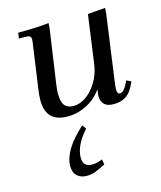

<svg xmlns="http://www.w3.org/2000/svg" viewBox="-112 -528 766 913"><g transform="rotate(-15 271.0 -71.5)"><path d="M58.1 -411.1 63 -439Q150.4 -439 213.9 -445.8L211.9 -418L173.8 -154.8Q169.9 -124.5 169.9 -110.8Q169.9 -85.9 175 -69.6Q180.2 -53.2 189.7 -46.1Q199.2 -39.1 208 -36.6Q216.8 -34.2 229 -34.2Q256.8 -34.2 286.9 -53.7Q316.9 -73.2 341.6 -112.5Q366.2 -151.9 373 -201.2L405.8 -439L492.2 -445.8L490.2 -418L446.8 -104Q441.9 -68.8 441.9 -58.1Q441.9 -35.2 455.1 -35.2Q473.6 -35.2 488.8 -64.9L500 -86.9L522.9 -76.2L512.2 -54.2Q502.9 -35.6 491.2 -23.2Q479.5 -10.7 466.3 -4.4Q453.1 2 440.4 4.4Q427.7 6.8 413.1 6.8Q384.3 6.8 368.7 -7.1Q353 -21 353 -47.9Q353 -58.6 356.9 -81.1Q326.2 -39.1 281.5 -16.1Q236.8 6.8 188 6.8Q81.1 6.8 81.1 -100.1Q81.1 -124.5 85 -149.9L115.2 -363.8Q118.2 -380.9 118.2 -391.1Q118.2 -402.8 111.8 -407Q105.5 -411.1 87.9 -411.1ZM137.2 238.8Q137.2 160.2 242.2 65.9L256.8 85Q195.8 152.8 195.8 212.9Q195.8 235.4 207.5 246.6Q219.2 257.8 238.8 257.8Q265.1 257.8 291 246.1L295.9 272Q260.3 290 242.2 296.6Q224.1 303.2 201.2 303.2Q174.3 303.2 155.8 287.1Q137.2 271 137.2 238.8Z"/></g></svg>

Font: Dihjauti
Style: Bold Italic
Weight: 700
Italic angle: -9°
Designer: T. Christopher White
Version: Version 3.0.0